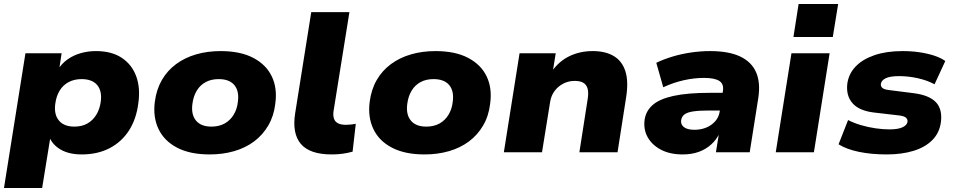

<svg xmlns="http://www.w3.org/2000/svg" viewBox="-22 -766 4799 966"><path d="M-2 180 106 -498H288L275 -412H267Q287 -445 317 -466.5Q347 -488 384 -498.5Q421 -509 461 -509Q539 -509 590 -475.5Q641 -442 663 -383Q685 -324 674 -247Q664 -167 627 -109.5Q590 -52 529.5 -20.5Q469 11 389 11Q326 11 284 -13Q242 -37 225 -79H232L190 180ZM352 -129Q390 -129 417.5 -144.5Q445 -160 462.5 -188.5Q480 -217 485 -255Q492 -308 467 -338Q442 -368 388 -368Q352 -368 323.5 -353Q295 -338 278 -310Q261 -282 256 -243Q249 -190 274.5 -159.5Q300 -129 352 -129Z M1033 11Q934 11 869 -23Q804 -57 775.5 -117Q747 -177 757 -254Q765 -316 792.5 -363.5Q820 -411 864 -443.5Q908 -476 965 -492.5Q1022 -509 1088 -509Q1187 -509 1252 -475Q1317 -441 1345.5 -381.5Q1374 -322 1363 -244Q1356 -183 1328 -135Q1300 -87 1256.5 -54.5Q1213 -22 1156 -5.5Q1099 11 1033 11ZM1042 -129Q1080 -129 1108 -144.5Q1136 -160 1153.5 -188.5Q1171 -217 1175 -255Q1182 -308 1157 -338Q1132 -368 1078 -368Q1041 -368 1013 -353Q985 -338 968 -310Q951 -282 946 -243Q939 -190 964 -159.5Q989 -129 1042 -129Z M1647 11Q1537 11 1492 -41.5Q1447 -94 1463 -196L1544 -705H1736L1656 -206Q1653 -184 1658.5 -168.5Q1664 -153 1679 -145.5Q1694 -138 1718 -138Q1731 -138 1744.5 -139.5Q1758 -141 1768 -143L1752 -3Q1727 4 1701.5 7.5Q1676 11 1647 11Z M2114 11Q2015 11 1950 -23Q1885 -57 1856.5 -117Q1828 -177 1838 -254Q1846 -316 1873.5 -363.5Q1901 -411 1945 -443.5Q1989 -476 2046 -492.5Q2103 -509 2169 -509Q2268 -509 2333 -475Q2398 -441 2426.5 -381.5Q2455 -322 2444 -244Q2437 -183 2409 -135Q2381 -87 2337.5 -54.5Q2294 -22 2237 -5.5Q2180 11 2114 11ZM2123 -129Q2161 -129 2189 -144.5Q2217 -160 2234.5 -188.5Q2252 -217 2256 -255Q2263 -308 2238 -338Q2213 -368 2159 -368Q2122 -368 2094 -353Q2066 -338 2049 -310Q2032 -282 2027 -243Q2020 -190 2045 -159.5Q2070 -129 2123 -129Z M2513 0 2592 -498H2774L2759 -405H2753Q2790 -458 2843 -483.5Q2896 -509 2960 -509Q3024 -509 3066 -484Q3108 -459 3124.5 -407.5Q3141 -356 3128 -275L3085 0H2893L2935 -269Q2940 -302 2934 -321.5Q2928 -341 2912 -350Q2896 -359 2870 -359Q2838 -359 2811.5 -345Q2785 -331 2768 -308Q2751 -285 2746 -254L2705 0Z M3413 11Q3349 11 3304 -12.5Q3259 -36 3237 -75Q3215 -114 3221 -162Q3227 -207 3261.5 -237.5Q3296 -268 3366.5 -283.5Q3437 -299 3551 -299H3634L3620 -210H3545Q3496 -210 3466 -205.5Q3436 -201 3422 -190.5Q3408 -180 3405 -161Q3402 -140 3419 -126.5Q3436 -113 3472 -113Q3504 -113 3531 -124Q3558 -135 3576.5 -156Q3595 -177 3599 -205L3615 -307Q3621 -343 3597.5 -358.5Q3574 -374 3520 -374Q3471 -374 3419 -362.5Q3367 -351 3315 -327L3280 -450Q3317 -468 3362 -481.5Q3407 -495 3455.5 -502Q3504 -509 3550 -509Q3645 -509 3702.5 -481.5Q3760 -454 3782.5 -401.5Q3805 -349 3793 -272L3750 0H3580L3596 -99H3600Q3583 -63 3555.5 -38.5Q3528 -14 3492.5 -1.5Q3457 11 3413 11Z M3970 -580 3996 -746H4195L4168 -580ZM3881 0 3960 -498H4152L4073 0Z M4440 11Q4362 11 4299.5 -2Q4237 -15 4197 -40L4245 -162Q4274 -147 4309.5 -136.5Q4345 -126 4382.5 -120.5Q4420 -115 4453 -115Q4496 -115 4518.5 -125.5Q4541 -136 4544 -153Q4545 -166 4536 -174Q4527 -182 4503 -185L4374 -200Q4300 -209 4267 -247Q4234 -285 4241 -345Q4248 -395 4283 -431.5Q4318 -468 4378 -488.5Q4438 -509 4519 -509Q4564 -509 4604.5 -503Q4645 -497 4678.5 -486Q4712 -475 4734 -459L4680 -342Q4643 -362 4595.5 -372.5Q4548 -383 4502 -383Q4455 -383 4433.5 -372Q4412 -361 4410 -344Q4408 -333 4416.5 -324.5Q4425 -316 4450 -313L4576 -297Q4653 -287 4686.5 -252Q4720 -217 4712 -152Q4705 -98 4669 -61.5Q4633 -25 4574 -7Q4515 11 4440 11Z"/></svg>

Font: Nunito Sans 10pt SemiExpanded Black
Style: Italic
Weight: 900
Width: 6
Italic angle: -9°
Designer: Vernon Adams
Foundry: Vernon Adams
Version: Version 3.101;gftools[0.9.27]